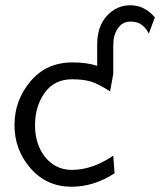

<svg xmlns="http://www.w3.org/2000/svg" viewBox="-20 -698 608 729"><path d="M255 -461Q310 -461 349 -448V-529Q349 -598 386 -638Q423 -678 475 -678Q529 -678 568 -632L545 -570L543 -574Q541 -577 540.5 -578.5Q540 -580 537 -584Q534 -588 532 -590.5Q530 -593 526.5 -596.5Q523 -600 519.5 -602.5Q516 -605 511 -608Q506 -611 501 -612.5Q496 -614 489.5 -615Q483 -616 476 -616Q447 -616 430.5 -594.5Q414 -573 411 -545L410 -521V-417L398 -351Q349 -382 323 -389Q294 -397 254 -397Q186 -397 149.5 -345.5Q113 -294 113 -223Q113 -149 152 -101Q191 -53 253 -53Q331 -53 410 -107L415 -40Q336 11 252 11Q157 11 96 -59Q35 -129 35 -223Q35 -317 95.5 -389Q156 -461 255 -461Z"/></svg>

Font: CMU Sans Serif
Style: Medium
Weight: 500
Version: Version 0.7.0